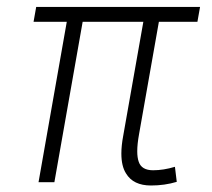

<svg xmlns="http://www.w3.org/2000/svg" viewBox="-20 -538 626 567"><path d="M425.8 9.8Q373.5 9.8 352.1 -25.9Q338.4 -47.4 338.4 -84.5Q338.4 -107.9 343.8 -136.7L403.3 -473.6H224.1L140.6 0H93.8L177.2 -473.6H79.1L86.9 -517.6H570.8L563 -473.6H449.2L390.6 -141.6Q385.3 -112.3 385.3 -91.3Q385.3 -72.8 389.6 -60.5Q397.9 -35.2 432.1 -35.2Q462.9 -35.2 496.6 -45.4L502 -1Q466.3 9.8 425.8 9.8Z"/></svg>

Font: CaskaydiaCove NF ExtraLight
Style: Italic
Weight: 200
Italic angle: -10°
Designer: Aaron Bell
Foundry: Saja Typeworks
Version: Version 2111.001; VTT 6.35;Nerd Fonts 3.2.1